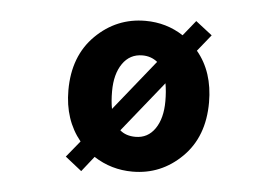

<svg xmlns="http://www.w3.org/2000/svg" viewBox="-47 -664 1094 757"><g transform="rotate(5 500.0 -285.5)"><path d="M600.6 -344.7 439.5 -144.5Q462.9 -124 501 -124Q549.8 -124 578.1 -165Q606.4 -206.1 606.4 -274.4Q606.4 -312.5 600.6 -344.7ZM399.4 -225.6 560.5 -425.8Q535.2 -446.3 501 -446.3Q451.2 -446.3 422.4 -404.8Q393.6 -363.3 393.6 -294.9Q393.6 -254.9 399.4 -225.6ZM765.6 -548.8 712.9 -483.4Q778.3 -405.3 778.3 -284.2Q778.3 -148.4 696.3 -67.4Q614.3 13.7 501 13.7Q417 13.7 347.7 -31.2L299.8 29.3L234.4 -22.5L287.1 -86.9Q221.7 -167 221.7 -284.2Q221.7 -419.9 304.2 -501.5Q386.7 -583 501 -583Q584 -583 651.4 -539.1L700.2 -599.6Z"/></g></svg>

Font: GenEi Gothic M Heavy
Style: Regular
Weight: 800
Designer: o_tamon (Modified); [Source Han Sans]
Ryoko NISHIZUKA  (kana & ideographs); Paul D. Hunt (Latin, Greek & Cyrillic); Wenl
Version: Version 1.1a;Original Version 1.004